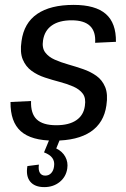

<svg xmlns="http://www.w3.org/2000/svg" viewBox="-20 -568 516 785"><path d="M201 7Q108 7 65 -31.5Q22 -70 23 -151L107 -155Q105 -104 130 -80Q155 -56 210 -56Q262 -56 292 -76.5Q322 -97 327 -135Q332 -167 318.5 -185Q305 -203 280 -214Q255 -225 224.5 -233Q194 -241 163.5 -251Q133 -261 109 -278.5Q85 -296 73 -325Q61 -354 68 -400Q78 -474 132 -511Q186 -548 281 -548Q370 -548 412.5 -511Q455 -474 454 -397L369 -393Q372 -439 348 -462Q324 -485 273 -485Q222 -485 192 -464Q162 -443 156 -403Q151 -372 165 -353.5Q179 -335 204 -324Q229 -313 259 -304.5Q289 -296 319.5 -285.5Q350 -275 374 -258Q398 -241 410 -212Q422 -183 415 -137Q405 -66 351 -29.5Q297 7 201 7ZM161 197Q122 197 103.5 174.5Q85 152 92 111L139 105Q136 127 143 138.5Q150 150 165 150Q180 150 189.5 139.5Q199 129 201 112Q204 92 194 78Q184 64 160 55L182 2H225L210 39Q235 51 247 73Q259 95 255 121Q250 155 224 176Q198 197 161 197Z"/></svg>

Font: Pathway Extreme SemiCondensed
Style: Italic
Weight: 400
Width: 4
Italic angle: -8°
Version: Version 1.001;gftools[0.9.26]